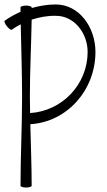

<svg xmlns="http://www.w3.org/2000/svg" viewBox="-53 -833 480 861"><path d="M0 -700C13 -709 26 -717 40 -724C42 -616 46 -508 46 -400C46 -267 39 -133 39 0C39 4 50 8 64 8C78 8 89 4 89 0C89 -92 85 -184 83 -276C248 -286 375 -429 375 -600C375 -711 302 -813 197 -813C161 -813 124 -807 89 -797V-800C89 -804 78 -808 64 -808C50 -808 39 -804 39 -800C39 -793 39 -786 39 -780C14 -769 -10 -756 -32 -740C-35 -737 -31 -726 -22 -715C-13 -704 -3 -697 0 -700ZM81 -400C81 -515 87 -630 89 -745C124 -756 160 -763 197 -762C279 -763 340 -685 340 -600C340 -455 226 -335 82 -326C82 -350 81 -375 81 -400Z"/></svg>

Font: Nupuram Condensed Thin
Style: Regular
Weight: 100
Width: 3
Designer: Santhosh Thottingal (santhosh.thottingal@gmail.com)
Foundry: SMC
Version: Version 1.000